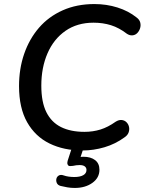

<svg xmlns="http://www.w3.org/2000/svg" viewBox="-20 -734 716 948"><path d="M387 9Q295 9 224.5 -25.5Q154 -60 114 -130.5Q74 -201 74 -309Q74 -395 99.5 -468.5Q125 -542 172.5 -597Q220 -652 289.5 -683Q359 -714 446 -714Q506 -714 560 -697Q614 -680 654 -648Q669 -637 672.5 -622.5Q676 -608 671.5 -594Q667 -580 657.5 -570.5Q648 -561 634.5 -559.5Q621 -558 607 -567Q568 -597 528 -609.5Q488 -622 442 -622Q361 -622 303 -581.5Q245 -541 214.5 -470.5Q184 -400 184 -311Q184 -230 209 -180Q234 -130 281.5 -106.5Q329 -83 397 -83Q439 -83 476 -94.5Q513 -106 551 -133Q567 -143 581 -141.5Q595 -140 604.5 -130.5Q614 -121 617 -107.5Q620 -94 615 -80Q610 -66 595 -56Q550 -23 496 -7Q442 9 387 9ZM349 194Q330 194 312.5 191Q295 188 279 184Q265 180 260.5 169.5Q256 159 258.5 148.5Q261 138 270.5 132.5Q280 127 294 132Q305 136 319 138Q333 140 347 140Q375 140 391 131Q407 122 407 105Q407 94 398.5 87.5Q390 81 373 81Q365 81 356.5 82Q348 83 340 85Q332 86 326 86Q320 86 317 83Q313 78 312.5 73.5Q312 69 314 60L340 -20H398L373 56L346 47Q358 44 370 42Q382 40 392 40Q428 40 449.5 56.5Q471 73 471 104Q471 144 436 169Q401 194 349 194Z"/></svg>

Font: Nunito ExtraLight SemiBold
Style: Italic
Weight: 600
Italic angle: -9°
Version: Version 3.602